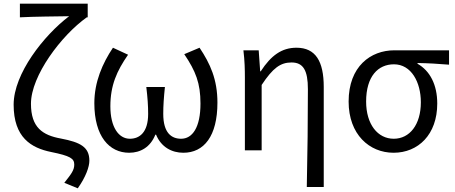

<svg xmlns="http://www.w3.org/2000/svg" viewBox="-20 -816 2471 1042"><path d="M402 206C446 144 465 89 465 56C465 -18 416 -44 311 -64C211 -82 148 -124 148 -253C148 -405 313 -624 451 -722H456V-796H88V-722C160 -726 292 -727 355 -728C218 -624 54 -416 54 -248C54 -70 149 -13 258 9C361 30 383 44 383 77C383 107 368 127 329 176Z M681 13C742 13 796 -17 823 -85H827C855 -17 913 13 975 13C1087 13 1160 -77 1160 -259C1160 -385 1121 -470 1063 -557L980 -522C1042 -430 1068 -365 1068 -254C1068 -124 1024 -63 963 -63C911 -63 866 -94 866 -198C866 -243 869 -286 875 -344H774C781 -286 784 -243 784 -198C784 -97 737 -63 685 -63C624 -63 579 -126 579 -239C579 -353 614 -431 675 -519L593 -557C536 -472 492 -371 492 -256C492 -76 573 13 681 13Z M1645 199H1737V-344C1737 -483 1693 -557 1589 -557C1509 -557 1451 -515 1395 -429H1392L1384 -543H1301C1308 -486 1309 -438 1309 -394V0H1400V-355C1461 -447 1502 -477 1562 -477C1626 -477 1651 -434 1651 -332C1651 -175 1649 22 1645 199Z M2116 13C2249 13 2353 -85 2353 -254C2353 -357 2313 -432 2246 -470V-474C2306 -473 2356 -470 2417 -465V-543H2120C1992 -543 1872 -456 1872 -265C1872 -86 1985 13 2116 13ZM2117 -63C2030 -63 1967 -141 1967 -265C1967 -402 2032 -467 2118 -467C2212 -467 2264 -370 2264 -261C2264 -139 2203 -63 2117 -63Z"/></svg>

Font: Source Han Sans KR Regular
Style: Regular
Weight: 400
Designer: Ryoko NISHIZUKA (kana & ideographs); Paul D. Hunt (Latin, Greek & Cyrillic); Wenlong ZHANG (bopomofo); Sandoll Communica
Foundry: Adobe Systems Incorporated
Version: Version 1.004;PS 1.004;hotconv 1.0.82;makeotf.lib2.5.63406